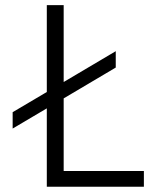

<svg xmlns="http://www.w3.org/2000/svg" viewBox="-20 -713 626 733"><path d="M28.3 -222.2V-284.7L158.7 -361.8V-693.4H223.1V-399.9L421.9 -517.6V-455.1L223.1 -337.4V-60.1H529.3V0H158.7V-299.3Z"/></svg>

Font: CaskaydiaMono NF Light
Style: Regular
Weight: 300
Designer: Aaron Bell
Foundry: Saja Typeworks
Version: Version 2111.001; ttfautohint (v1.8.4);Nerd Fonts 3.1.1